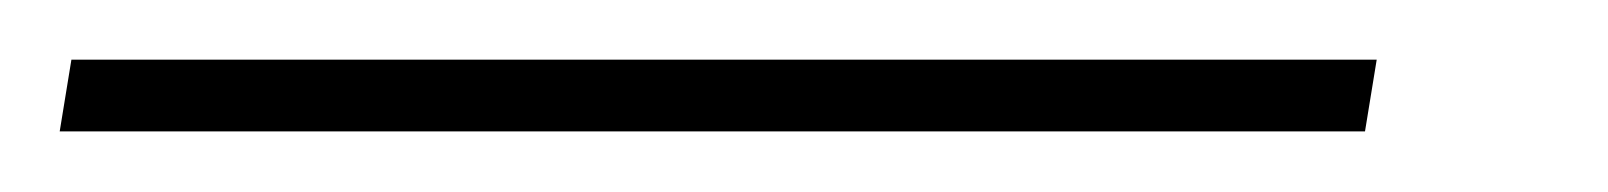

<svg xmlns="http://www.w3.org/2000/svg" viewBox="-80 46 536 64"><path d="M375 89.8H-60.1L-56.2 65.9H378.9Z"/></svg>

Font: Creato Display Thin
Style: Italic
Weight: 265
Italic angle: -10°
Version: Version 1.000